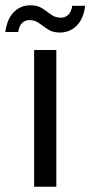

<svg xmlns="http://www.w3.org/2000/svg" viewBox="-59 -706 342 726"><path d="M70 0V-517H154V0ZM167 -583Q140 -583 122 -595Q104 -607 88.5 -618.5Q73 -630 52 -630Q36 -630 24.5 -619Q13 -608 10 -585H-39Q-32 -635 -6.5 -660.5Q19 -686 56 -686Q83 -686 100.5 -674.5Q118 -663 134 -651Q150 -639 171 -639Q188 -639 199.5 -650.5Q211 -662 214 -684H263Q257 -635 231 -609Q205 -583 167 -583Z"/></svg>

Font: DM Sans 11pt
Style: Regular
Weight: 400
Version: Version 4.004;gftools[0.9.30]